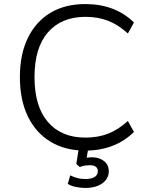

<svg xmlns="http://www.w3.org/2000/svg" viewBox="-20 -733 743 946"><path d="M400 9Q301 9 228.5 -35Q156 -79 117 -160Q78 -241 78 -353Q78 -465 117 -545.5Q156 -626 228 -669.5Q300 -713 400 -713Q474 -713 534.5 -690Q595 -667 640 -622L610 -568Q563 -611 513 -630.5Q463 -650 401 -650Q283 -650 216.5 -574Q150 -498 150 -353Q150 -209 216 -132Q282 -55 401 -55Q463 -55 513 -74.5Q563 -94 610 -137L640 -83Q595 -38 534.5 -14.5Q474 9 400 9ZM401 193Q377 193 353 188Q329 183 314 173L326 131Q345 140 361.5 144.5Q378 149 402 149Q429 149 445.5 139.5Q462 130 462 110Q462 96 452 88.5Q442 81 423 81Q413 81 400.5 82.5Q388 84 373 90L356 75L371 -20H418L405 56L383 49Q395 46 408 44Q421 42 433 42Q456 42 474.5 50Q493 58 504.5 73Q516 88 516 111Q516 136 501 154.5Q486 173 460.5 183Q435 193 401 193Z"/></svg>

Font: Nunito Sans 8pt Light
Style: Regular
Weight: 300
Version: Version 3.101;gftools[0.9.27]